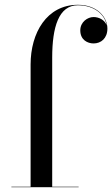

<svg xmlns="http://www.w3.org/2000/svg" viewBox="-20 -780 468 800"><path d="M27.5 -2V0H307.5V-2H197.5V-540C197.5 -667 224.5 -758 304.5 -758C373 -758 417.5 -719.5 424.5 -674C417.5 -696 393 -709 370 -709C345 -709 314.5 -688.5 314.5 -653.5C314.5 -613.5 345 -599 370 -599C400.5 -599 427.5 -620 427.5 -661C427.5 -708 385.5 -760 304.5 -760C174.5 -760 107.5 -642.5 107.5 -511.5V-2Z"/></svg>

Font: Bodoni* 96pt
Style: Regular
Weight: 400
Version: Version 2.3